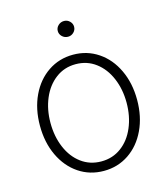

<svg xmlns="http://www.w3.org/2000/svg" viewBox="-107 -781 766 876"><g transform="rotate(-15 276.5 -343.0)"><path d="M46.9 -263.7Q46.9 -342.8 76.4 -405.3Q106 -467.8 158.2 -502.9Q210.4 -538.1 276.4 -538.1Q342.3 -538.1 394.5 -502.9Q446.8 -467.8 476.3 -405.3Q505.9 -342.8 505.9 -263.7Q505.9 -184.6 476.3 -122.1Q446.8 -59.6 394.5 -24.4Q342.3 10.7 276.4 10.7Q210.4 10.7 158.2 -24.4Q106 -59.6 76.4 -122.1Q46.9 -184.6 46.9 -263.7ZM456.1 -263.7Q456.1 -327.1 433.8 -379.6Q411.6 -432.1 370.8 -462.6Q330.1 -493.2 276.4 -493.2Q222.7 -493.2 181.9 -462.4Q141.1 -431.6 118.9 -379.4Q96.7 -327.1 96.7 -263.7Q96.7 -199.7 118.9 -147.2Q141.1 -94.7 181.9 -64.5Q222.7 -34.2 276.4 -34.2Q330.1 -34.2 370.8 -64.5Q411.6 -94.7 433.8 -147.2Q456.1 -199.7 456.1 -263.7ZM237.3 -660.2Q237.3 -675.3 248.8 -686.3Q260.3 -697.3 276.4 -697.3Q292 -697.3 303.2 -686.3Q314.5 -675.3 314.5 -660.2Q314.5 -645 303.2 -634Q292 -623 276.4 -623Q260.3 -623 248.8 -634Q237.3 -645 237.3 -660.2Z"/></g></svg>

Font: Pretendard Std ExtraLight
Style: Regular
Weight: 200
Designer: Base glyphs from Inter by Rasmus Andersson; Hangeul glyphs from Noto Sans CJK(Source Han Sans) by Jang Soo-young and Kan
Foundry: Kil Hyung-jin
Version: Version 1.309